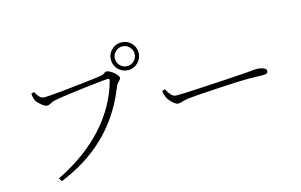

<svg xmlns="http://www.w3.org/2000/svg" viewBox="-102 -1082 2174 1388"><g transform="rotate(-15 985.0 -388.0)"><path d="M777 -714Q777 -757 807.5 -787Q838 -817 881 -817Q924 -817 954 -787Q984 -757 984 -714Q984 -671 954 -640.5Q924 -610 881 -610Q838 -610 807.5 -640.5Q777 -671 777 -714ZM807 -714Q807 -683 828.5 -661.5Q850 -640 881 -640Q911 -640 932.5 -661.5Q954 -683 954 -714Q954 -744 932.5 -765.5Q911 -787 881 -787Q850 -787 828.5 -765.5Q807 -744 807 -714ZM246 -577Q258 -577 291 -579.5Q324 -582 370 -586.5Q416 -591 465.5 -596.5Q515 -602 560.5 -607Q606 -612 639 -616.5Q672 -621 683 -623Q693 -625 699.5 -629.5Q706 -634 711.5 -638Q717 -642 723 -642Q732 -642 746 -635Q760 -628 774 -617Q788 -606 797.5 -594Q807 -582 807 -573Q807 -565 800 -557.5Q793 -550 784 -540Q775 -530 768 -513Q719 -387 642 -283Q565 -179 457.5 -98Q350 -17 208 41L192 17Q302 -37 390 -101.5Q478 -166 545 -240Q612 -314 658 -396Q704 -478 729 -568Q733 -582 728.5 -584.5Q724 -587 715 -587Q707 -587 678.5 -584Q650 -581 609.5 -576.5Q569 -572 524 -566.5Q479 -561 436.5 -555.5Q394 -550 361.5 -545Q329 -540 315 -537Q293 -533 277.5 -523.5Q262 -514 248 -514Q236 -514 219.5 -525Q203 -536 189 -550Q175 -564 170 -574Q166 -582 163 -593.5Q160 -605 158 -626L179 -634Q188 -617 204 -597Q220 -577 246 -577Z M1099 -408Q1108 -392 1117.5 -377Q1127 -362 1139.5 -352.5Q1152 -343 1170 -343Q1191 -343 1232 -344.5Q1273 -346 1325 -349Q1377 -352 1431.5 -355Q1486 -358 1535 -361Q1584 -364 1618 -366.5Q1652 -369 1662 -369Q1712 -372 1734.5 -375Q1757 -378 1776 -378Q1791 -378 1808 -374.5Q1825 -371 1836.5 -364Q1848 -357 1848 -346Q1848 -336 1842 -329.5Q1836 -323 1813 -323Q1788 -323 1759.5 -324Q1731 -325 1688 -325Q1671 -325 1628.5 -323.5Q1586 -322 1531 -319Q1476 -316 1420.5 -312.5Q1365 -309 1319.5 -306Q1274 -303 1252 -300Q1227 -297 1212.5 -293Q1198 -289 1188 -286Q1178 -283 1165 -283Q1154 -283 1138 -295Q1122 -307 1108.5 -323.5Q1095 -340 1089 -354Q1084 -367 1081.5 -377.5Q1079 -388 1077 -401Z"/></g></svg>

Font: Noto Serif TC
Style: Regular
Weight: 200
Designer: Ryoko NISHIZUKA 西塚涼子 (kana & ideographs); Frank Grießhammer (Latin, Greek & Cyrillic); Wenlong ZHANG 张文龙 (bopomofo); San
Foundry: Adobe
Version: Version 2.001;hotconv 1.1.0;makeotfexe 2.6.0